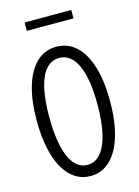

<svg xmlns="http://www.w3.org/2000/svg" viewBox="-134 -979 769 1062"><g transform="rotate(-15 250.0 -447.5)"><path d="M250 10Q201 10 162 -15.5Q123 -41 96 -89Q69 -137 54.5 -206.5Q40 -276 40 -363Q40 -478 65 -560Q90 -642 137 -686Q184 -730 249 -730Q316 -730 363 -686Q410 -642 435 -560Q460 -478 460 -362Q460 -275 445.5 -206Q431 -137 404 -89Q377 -41 338 -15.5Q299 10 250 10ZM249 -54Q294 -54 325 -90.5Q356 -127 372 -196Q388 -265 388 -364Q388 -462 372 -529Q356 -596 325 -631Q294 -666 249 -666Q205 -666 174 -631.5Q143 -597 127.5 -529.5Q112 -462 112 -364Q112 -265 128 -195.5Q144 -126 174.5 -90Q205 -54 249 -54ZM116 -857V-905H383V-857Z"/></g></svg>

Font: Instrument Sans Condensed
Style: Regular
Weight: 400
Width: 3
Designer: Rodrigo Fuenzalida
Foundry: fragTYPE
Version: Version 1.000;gftools[0.9.28]